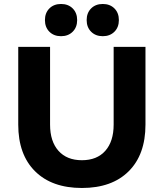

<svg xmlns="http://www.w3.org/2000/svg" viewBox="-20 -936 824 966"><path d="M711.9 -309.1Q711.9 -158.2 627.4 -74.2Q543 9.8 392.1 9.8Q241.2 9.8 156.5 -74.2Q71.8 -158.2 71.8 -309.1V-700.2H231.9V-309.1Q231.9 -224.6 274.2 -177.2Q316.4 -129.9 392.1 -129.9Q467.8 -129.9 509.8 -177.2Q551.8 -224.6 551.8 -309.1V-700.2H711.9ZM228.5 -893.6Q251 -916 287.1 -916Q323.2 -916 345.7 -893.6Q368.2 -871.1 368.2 -835Q368.2 -798.8 345.7 -776.4Q323.2 -753.9 287.1 -753.9Q251 -753.9 228.5 -776.4Q206.1 -798.8 206.1 -835Q206.1 -871.1 228.5 -893.6ZM438.5 -893.6Q460.9 -916 497.1 -916Q533.2 -916 555.7 -893.6Q578.1 -871.1 578.1 -835Q578.1 -798.8 555.7 -776.4Q533.2 -753.9 497.1 -753.9Q460.9 -753.9 438.5 -776.4Q416 -798.8 416 -835Q416 -871.1 438.5 -893.6Z"/></svg>

Font: Gully
Style: Bold
Weight: 700
Designer: jaikishan Patel
Foundry: MagicType
Version: Version 1.000;Glyphs 3.2 (3242)